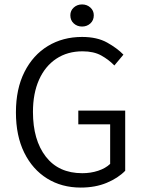

<svg xmlns="http://www.w3.org/2000/svg" viewBox="-20 -836 654 868"><path d="M345 12Q259 12 193 -29Q127 -70 89.5 -146Q52 -222 52 -328Q52 -434 90.5 -510.5Q129 -587 196.5 -628Q264 -669 351 -669Q419 -669 464.5 -643.5Q510 -618 538 -589L497 -540Q472 -566 438 -585Q404 -604 353 -604Q285 -604 234.5 -570.5Q184 -537 156.5 -475.5Q129 -414 129 -330Q129 -203 187 -128Q245 -53 352 -53Q390 -53 423.5 -64Q457 -75 478 -95V-274H334V-336H546V-64Q514 -31 462.5 -9.5Q411 12 345 12ZM351 -716Q329 -716 313.5 -730Q298 -744 298 -767Q298 -788 313.5 -802Q329 -816 351 -816Q373 -816 388.5 -802Q404 -788 404 -767Q404 -744 388.5 -730Q373 -716 351 -716Z"/></svg>

Font: Assistant
Style: Regular
Weight: 400
Designer: Hebrew By Ben Nathan, Latin by Paul Hunt
Version: Version 3.000